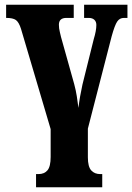

<svg xmlns="http://www.w3.org/2000/svg" viewBox="-20 -556 562 815"><path d="M133 183H143Q168 183 181.5 167Q195 151 195 110V-8L69 -434Q60 -462 47.5 -471Q35 -480 6 -480V-536H293V-480H262Q230 -480 230 -451Q230 -436 234 -420Q238 -404 239 -399L295 -199Q302 -173 306 -147.5Q310 -122 313 -98Q318 -143 330 -197L378 -390Q389 -426 389 -450Q389 -464 380.5 -472Q372 -480 356 -480H337V-536H521V-480H506Q488 -480 477.5 -464.5Q467 -449 454 -402L353 -10V112Q353 151 367 167Q381 183 406 183H414V239H133Z"/></svg>

Font: Noto Serif CondBlack
Style: Regular
Weight: 900
Width: 3
Designer: Monotype Design Team
Foundry: Monotype Imaging Inc.
Version: Version 1.001